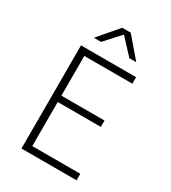

<svg xmlns="http://www.w3.org/2000/svg" viewBox="-225 -1064 1049 1177"><g transform="rotate(30 300.0 -475.0)"><path d="M165 -810H216L315 -919L416 -810H465L345 -950H285ZM120 0H510V-46H170V-358H475V-403H170V-684H510V-730H120Z"/></g></svg>

Font: JetBrains Mono Thin
Style: Regular
Weight: 100
Monospace: yes
Designer: Philipp Nurullin, Konstantin Bulenkov
Foundry: JetBrains
Version: Version 2.305